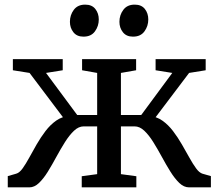

<svg xmlns="http://www.w3.org/2000/svg" viewBox="-20 -808 943 828"><path d="M13.5 0V-48.5L50 -59Q64 -63 77.5 -81.8Q91 -100.5 106 -128Q121 -155.5 138.2 -185.5Q155.5 -215.5 176.2 -242.8Q197 -270 222.2 -287.8Q247.5 -305.5 278.5 -308L280.5 -264L107.5 -493.5L35.5 -505V-553H250.5V-505L178.5 -493.5L313 -312H399V-493.5L334 -505V-553H567V-505L501.5 -493.5V-312H589L723 -493.5L651 -505V-553H867V-505L795.5 -493.5L622 -264L624 -308Q655 -305.5 680.2 -287.8Q705.5 -270 726.2 -242.8Q747 -215.5 764.2 -185.5Q781.5 -155.5 796.8 -128Q812 -100.5 825.8 -81.8Q839.5 -63 853 -59L889.5 -48.5V0H795.5Q773 0 753.2 -19Q733.5 -38 714.8 -68Q696 -98 677.8 -131.8Q659.5 -165.5 641 -195.2Q622.5 -225 602.5 -244Q582.5 -263 560.5 -263H501.5V-57L568 -48V0H332.5V-48L399 -57V-263H341Q319 -263 299 -244Q279 -225 260.2 -195.2Q241.5 -165.5 223.2 -131.8Q205 -98 186.5 -68Q168 -38 148.2 -19Q128.5 0 106.5 0ZM339.5 -650Q311.5 -650 296.5 -669Q281.5 -688 281.5 -714Q281.5 -743 298.2 -765.5Q315 -788 347 -788H348Q376.5 -788 391.2 -769.2Q406 -750.5 406 -724Q406 -695.5 389.5 -672.8Q373 -650 340.5 -650ZM553 -650Q525 -650 510 -669Q495 -688 495 -714Q495 -743 511.8 -765.5Q528.5 -788 560.5 -788H561.5Q590 -788 604.8 -769.2Q619.5 -750.5 619.5 -724Q619.5 -695.5 603 -672.8Q586.5 -650 554 -650Z"/></svg>

Font: Merriweather 24pt
Style: Regular
Weight: 400
Designer: Eben Sorkin
Foundry: Eben Sorkin
Version: Version 2.100